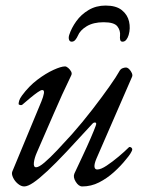

<svg xmlns="http://www.w3.org/2000/svg" viewBox="-20 -657 549 691"><path d="M360 -637Q398 -637 418.5 -620.5Q439 -604 444.5 -579.5Q450 -555 443 -531Q440 -521 434.5 -514Q429 -507 421 -507Q414 -507 412.5 -514Q411 -521 412 -528Q414 -547 402.5 -562Q391 -577 353 -577Q316 -577 292 -562.5Q268 -548 260 -528Q257 -521 251.5 -514Q246 -507 238 -507Q231 -507 228.5 -514Q226 -521 229 -531Q237 -556 254.5 -580.5Q272 -605 299 -621Q326 -637 360 -637ZM67 14Q56 14 44.5 4.5Q33 -5 27 -18Q21 -31 24 -39L129 -292Q136 -309 138 -321Q140 -333 132 -333Q127 -333 115.5 -325Q104 -317 89.5 -305Q75 -293 60 -280Q58 -278 52.5 -279Q47 -280 47 -283Q47 -287 49 -294.5Q51 -302 59 -313Q84 -347 114.5 -370Q145 -393 172.5 -405.5Q200 -418 214 -418Q219 -418 225.5 -412.5Q232 -407 236 -399.5Q240 -392 236 -385Q203 -317 173 -247Q143 -177 113 -109Q104 -89 102 -72Q100 -55 110 -55Q120 -55 140 -72Q160 -89 185.5 -116Q211 -143 239 -174Q277 -217 312.5 -263Q348 -309 374 -346Q400 -383 408 -398Q413 -408 420 -411Q427 -414 433 -414Q439 -414 445 -408Q451 -402 454.5 -394Q458 -386 455 -380L327 -86Q319 -67 320 -57Q321 -47 330 -47Q343 -47 364 -61Q385 -75 407 -93.5Q429 -112 444 -127Q445 -128 447 -128Q450 -128 453 -125.5Q456 -123 456 -119Q456 -117 455 -115Q454 -113 452.5 -110Q451 -107 448.5 -103Q446 -99 442.5 -94.5Q439 -90 434 -84Q415 -60 390 -37.5Q365 -15 336.5 -0.5Q308 14 276 14Q263 14 252.5 -3Q242 -20 248 -33Q262 -63 278 -97Q294 -131 306.5 -160Q319 -189 324 -203Q329 -215 323 -216Q317 -217 312 -211Q260 -154 220 -111.5Q180 -69 150.5 -41.5Q121 -14 100.5 0Q80 14 67 14Z"/></svg>

Font: EB Garamond
Style: Italic
Weight: 400
Italic angle: -17.2°
Designer: Georg Duffner and Octavio Pardo
Foundry: Georg Duffner
Version: Version 1.001